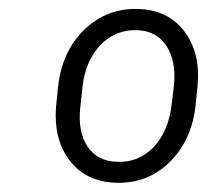

<svg xmlns="http://www.w3.org/2000/svg" viewBox="-20 -741 481 425"><path d="M285.6 -721.2Q351.6 -719.2 387.7 -672.1Q423.8 -625 417.5 -552.7L412.6 -504.4Q403.3 -429.2 355.2 -381.8Q307.1 -334.5 236.8 -336.4Q170.9 -338.4 134.8 -385Q98.6 -431.6 104 -504.4L108.4 -547.4Q116.7 -627 166.3 -675Q215.8 -723.1 285.6 -721.2ZM157.7 -503.4Q151.9 -449.2 173.8 -416.5Q195.8 -383.8 239.7 -382.8Q286.6 -380.9 319.6 -415Q352.5 -449.2 359.9 -508.8L365.2 -553.2Q370.1 -606.9 348.1 -639.9Q326.2 -672.9 282.7 -674.3Q233.9 -675.3 201.4 -640.4Q168.9 -605.5 162.6 -548.3Z"/></svg>

Font: TypoPRO Roboto
Style: Italic
Weight: 300
Italic angle: -12°
Designer: Google
Version: Version 2.136; 2016